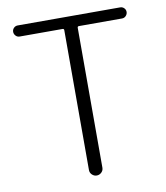

<svg xmlns="http://www.w3.org/2000/svg" viewBox="-82 -797 748 866"><g transform="rotate(-10 292.0 -364.5)"><path d="M260.7 -30.3V-670.9Q260.7 -677.7 253.9 -677.7H57.6Q46.9 -677.7 39.6 -685.5Q32.2 -693.4 32.2 -703.6Q32.2 -713.9 39.6 -721.2Q46.9 -728.5 57.6 -728.5H526.4Q537.1 -728.5 544.4 -721.2Q551.8 -713.9 551.8 -703.6Q551.8 -693.4 544.4 -685.5Q537.1 -677.7 526.4 -677.7H329.1Q322.3 -677.7 322.3 -670.9V-30.3Q322.3 -17.6 313 -8.8Q303.7 0 291.5 0Q279.3 0 270 -8.8Q260.7 -17.6 260.7 -30.3Z"/></g></svg>

Font: Gen Jyuu Gothic Light
Style: Regular
Weight: 200
Designer: [Source Han Sans]
Ryoko NISHIZUKA  (kana & ideographs); Paul D. Hunt (Latin, Greek & Cyrillic); Wenlong ZHANG  (bopomofo
Version: Version 1.002.20150607